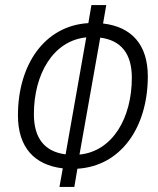

<svg xmlns="http://www.w3.org/2000/svg" viewBox="-20 -733 626 763"><path d="M216.3 9.8H275.4L287.6 -62.5C461.9 -73.2 567.4 -228.5 567.4 -429.7C567.4 -556.2 502.4 -626.5 389.6 -639.6L402.3 -712.9H343.3L331.1 -641.1C157.2 -630.9 51.3 -476.1 51.3 -274.4C51.3 -147.5 116.7 -77.1 229.5 -64ZM240.7 -119.6C157.2 -130.4 114.7 -183.6 114.7 -279.3C114.7 -439.5 191.9 -571.3 322.8 -584.5ZM378.4 -583.5C460.9 -572.8 503.9 -520 503.9 -424.3C503.9 -264.2 427.7 -131.8 295.9 -118.7Z"/></svg>

Font: Cascadia Mono NF Light
Style: Italic
Weight: 300
Italic angle: -10°
Monospace: yes
Designer: Aaron Bell
Foundry: Saja Typeworks
Version: Version 2404.023